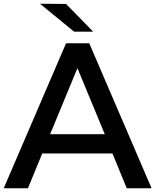

<svg xmlns="http://www.w3.org/2000/svg" viewBox="-41 -1010 833 1030"><path d="M173.3 -990 313.3 -988.9 458.9 -840H356.7ZM185.6 -186.7 108.9 0H-21.1L313.3 -777.8H437.8L772.2 0H638.9L562.2 -186.7ZM374.4 -644.4 227.8 -290H521.1Z"/></svg>

Font: Paperlogy 6 SemiBold
Style: Regular
Weight: 600
Designer: redesigned by Lee Juim, glyphs from Gmarket Sans & Montserrat
Foundry: PT&
Version: Version 1.001